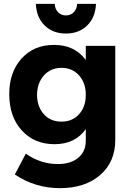

<svg xmlns="http://www.w3.org/2000/svg" viewBox="-20 -776 685 996"><path d="M28 -288Q28 -402 92 -472.5Q156 -543 259 -543Q366 -544 425 -465V-538H578V-50Q578 64 499.5 132Q421 200 291 200Q162 200 57 129L114 21Q190 75 281 75Q347 75 386 42.5Q425 10 425 -45V-106Q369 -28 263 -28Q158 -28 93 -99.5Q28 -171 28 -288ZM166 -756H264Q265 -729 281.5 -712.5Q298 -696 322 -696Q346 -696 362.5 -712.5Q379 -729 380 -756H478Q475 -686 432.5 -644Q390 -602 322 -602Q254 -602 211.5 -644Q169 -686 166 -756ZM172 -284Q173 -222 207.5 -183.5Q242 -145 299 -145Q355 -145 390 -183.5Q425 -222 425 -284Q425 -346 390 -385Q355 -424 299 -424Q243 -424 208 -385Q173 -346 172 -284Z"/></svg>

Font: Trueno
Style: SBd
Weight: 600
Designer: Julieta Ulanovsky
Foundry: Julieta Ulanovsky
Version: Version 3.001b